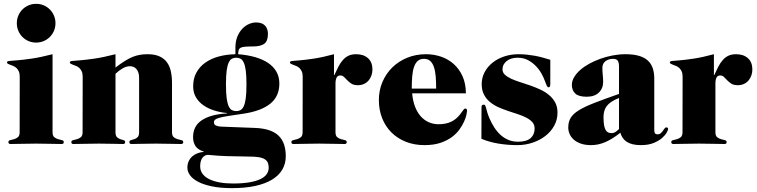

<svg xmlns="http://www.w3.org/2000/svg" viewBox="-20 -742 3910 992"><path d="M66.9 -622.1Q66.9 -643.1 74.7 -661.4Q82.5 -679.7 95.9 -693.1Q109.4 -706.5 127.7 -714.4Q146 -722.2 167 -722.2Q188 -722.2 206.1 -714.4Q224.1 -706.5 237.5 -693.1Q251 -679.7 258.8 -661.4Q266.6 -643.1 266.6 -622.1Q266.6 -601.1 258.8 -582.8Q251 -564.5 237.5 -551Q224.1 -537.6 205.8 -529.8Q187.5 -522 166.5 -522Q145.5 -522 127.4 -529.8Q109.4 -537.6 95.9 -551Q82.5 -564.5 74.7 -582.8Q66.9 -601.1 66.9 -622.1ZM251.5 -59.1Q251.5 -40.5 260.5 -33.2Q269.5 -25.9 280.5 -22.9Q291.5 -20 300.5 -17.8Q309.6 -15.6 309.6 -7.8Q309.6 -3.9 307.4 -1Q305.2 2 298.3 2Q270 2 237.5 1Q205.1 0 167 0Q128.9 0 96.2 1Q63.5 2 34.7 2Q27.8 2 25.6 -1Q23.4 -3.9 23.4 -7.8Q23.4 -15.6 32.5 -17.8Q41.5 -20 52.5 -22.9Q63.5 -25.9 72.5 -33.2Q81.5 -40.5 81.5 -59.1L82 -345.2Q82 -362.3 77.1 -373Q72.3 -383.8 64.9 -390.6Q57.6 -397.5 49.1 -400.9Q40.5 -404.3 33.2 -407Q25.9 -409.7 21 -412.4Q16.1 -415 16.1 -419.9Q16.1 -425.8 28.6 -427Q41 -428.2 69.1 -430.4Q97.2 -432.6 142.1 -439Q187 -445.3 251.5 -461.9Z M407.2 -345.2Q407.2 -362.3 402.3 -373Q397.5 -383.8 390.1 -390.6Q382.8 -397.5 374 -400.9Q365.2 -404.3 357.9 -407Q350.6 -409.7 345.7 -412.4Q340.8 -415 340.8 -419.9Q340.8 -425.8 353.3 -427Q365.7 -428.2 393.8 -430.4Q421.9 -432.6 466.8 -439Q511.7 -445.3 576.7 -461.9V-393.1Q603 -413.1 624.3 -426.5Q645.5 -439.9 664.8 -447.8Q684.1 -455.6 702.6 -458.7Q721.2 -461.9 741.7 -461.9Q779.3 -461.9 803.7 -450.9Q828.1 -439.9 842.5 -420.2Q856.9 -400.4 862.8 -373Q868.7 -345.7 868.7 -313V-59.1Q868.7 -40.5 877.7 -33.2Q886.7 -25.9 897.7 -22.9Q908.7 -20 917.7 -17.8Q926.8 -15.6 926.8 -7.8Q926.8 -3.9 924.6 -1Q922.4 2 915.5 2Q886.7 2 854.5 1Q822.3 0 784.2 0Q745.6 0 713.9 1Q682.1 2 659.7 2Q652.8 2 650.6 -1Q648.4 -3.9 648.4 -7.8Q648.4 -15.6 656.2 -17.8Q664.1 -20 673.6 -22.9Q683.1 -25.9 690.9 -33.2Q698.7 -40.5 698.7 -59.1V-339.8Q698.7 -356.4 694.6 -367.9Q690.4 -379.4 683.8 -386.5Q677.2 -393.6 668.7 -396.7Q660.2 -399.9 651.4 -399.9Q631.8 -399.9 612.1 -387.9Q592.3 -376 576.7 -360.8V-59.1Q576.7 -40.5 584.5 -33.2Q592.3 -25.9 601.6 -22.9Q610.8 -20 618.7 -17.8Q626.5 -15.6 626.5 -7.8Q626.5 -3.9 624.5 -1Q622.6 2 615.7 2Q592.8 2 561.5 1Q530.3 0 492.2 0Q453.6 0 420.9 1Q388.2 2 359.4 2Q352.5 2 350.6 -1Q348.6 -3.9 348.6 -7.8Q348.6 -15.6 357.7 -17.8Q366.7 -20 377.7 -22.9Q388.7 -25.9 397.7 -33.2Q406.7 -40.5 406.7 -59.1Z M1200.2 -443.8Q1188.5 -443.8 1178.7 -439Q1168.9 -434.1 1161.9 -419.4Q1154.8 -404.8 1151.1 -377.7Q1147.5 -350.6 1147.5 -306.2Q1147.5 -261.7 1151.1 -234.4Q1154.8 -207 1161.9 -192.4Q1168.9 -177.7 1178.7 -172.9Q1188.5 -168 1200.2 -168Q1212.4 -168 1222.2 -172.9Q1231.9 -177.7 1239 -192.4Q1246.1 -207 1249.8 -234.4Q1253.4 -261.7 1253.4 -306.2Q1253.4 -350.6 1249.8 -377.7Q1246.1 -404.8 1239 -419.4Q1231.9 -434.1 1222.2 -439Q1212.4 -443.8 1200.2 -443.8ZM1014.2 117.2Q1014.2 139.6 1026.6 156.2Q1039.1 172.9 1061.3 183.8Q1083.5 194.8 1114.7 200.4Q1146 206.1 1183.6 206.1Q1232.9 206.1 1267.8 200.2Q1302.7 194.3 1325 183.6Q1347.2 172.9 1357.7 158Q1368.2 143.1 1368.2 125Q1368.2 103.5 1359.9 91.8Q1351.6 80.1 1334.5 74.5Q1317.4 68.8 1291.7 67.6Q1266.1 66.4 1231.2 66.2Q1196.3 65.9 1152.3 64.7Q1108.4 63.5 1055.2 58.1Q1047.4 58.1 1040 61.5Q1032.7 64.9 1026.9 72Q1021 79.1 1017.6 90.3Q1014.2 101.6 1014.2 117.2ZM1152.3 -158.2Q1119.1 -161.1 1087.6 -170.9Q1056.2 -180.7 1031.7 -197.5Q1007.3 -214.4 992.7 -238.8Q978 -263.2 978 -295.9Q978 -336.9 994.9 -367.4Q1011.7 -397.9 1041.3 -418.7Q1070.8 -439.5 1110.6 -450.2Q1150.4 -460.9 1196.3 -461.9V-495.1Q1196.3 -528.3 1206.3 -552.7Q1216.3 -577.1 1231.9 -593.5Q1247.6 -609.9 1266.4 -617.9Q1285.2 -626 1303.2 -626Q1333.5 -626 1348.9 -610.1Q1364.3 -594.2 1364.3 -566.9Q1364.3 -529.8 1345.5 -515.9Q1326.7 -502 1286.1 -502Q1261.2 -502 1246.3 -500.7Q1231.4 -499.5 1223.6 -495.4Q1215.8 -491.2 1213.4 -483.4Q1210.9 -475.6 1210.4 -461.9Q1259.8 -458 1299.1 -446.5Q1338.4 -435.1 1366 -416.3Q1393.6 -397.5 1408.4 -371.1Q1423.3 -344.7 1423.3 -310.1Q1423.3 -244.1 1376.5 -206.3Q1329.6 -168.5 1239.3 -154.8Q1192.4 -147.9 1162.6 -143.3Q1132.8 -138.7 1115.5 -134Q1098.1 -129.4 1091.8 -124Q1085.4 -118.7 1085.4 -109.9Q1085.4 -98.1 1095.7 -93.5Q1106 -88.9 1120.1 -87.9L1296.4 -81.1Q1338.9 -79.6 1369.4 -69.6Q1399.9 -59.6 1419.2 -41Q1438.5 -22.5 1447.5 4.2Q1456.5 30.8 1456.5 64.9Q1456.5 104 1438.5 134.5Q1420.4 165 1385.3 186.3Q1350.1 207.5 1298.3 218.8Q1246.6 230 1179.2 230Q1118.7 230 1075 220.9Q1031.2 211.9 1003.2 197Q975.1 182.1 961.7 163.3Q948.2 144.5 948.2 125Q948.2 104.5 955.6 89.6Q962.9 74.7 974.9 64.7Q986.8 54.7 1002 49.3Q1017.1 43.9 1032.2 43V41Q1001.5 31.2 989.5 12Q977.5 -7.3 977.5 -33.2Q977.5 -91.3 1023.4 -121.3Q1069.3 -151.4 1152.3 -155.8Z M1543.9 -345.2Q1543.9 -362.3 1539.1 -373Q1534.2 -383.8 1526.9 -390.6Q1519.5 -397.5 1511 -400.9Q1502.4 -404.3 1495.1 -407Q1487.8 -409.7 1482.9 -412.4Q1478 -415 1478 -419.9Q1478 -425.8 1490.5 -427Q1502.9 -428.2 1530 -430.4Q1557.1 -432.6 1600.6 -439Q1644 -445.3 1705.6 -461.9V-354H1707.5Q1718.3 -377.9 1728.5 -397.7Q1738.8 -417.5 1751.5 -431.9Q1764.2 -446.3 1780.5 -454.1Q1796.9 -461.9 1820.3 -461.9Q1858.4 -461.9 1881.3 -441.4Q1904.3 -420.9 1904.3 -382.8Q1904.3 -367.7 1899.4 -353Q1894.5 -338.4 1885 -326.9Q1875.5 -315.4 1861.3 -308.6Q1847.2 -301.8 1828.6 -301.8Q1808.1 -301.8 1795.9 -309.6Q1783.7 -317.4 1774.7 -326.9Q1765.6 -336.4 1757.6 -344.2Q1749.5 -352.1 1738.3 -352.1Q1724.6 -352.1 1719 -340.8Q1713.4 -329.6 1713.4 -310.1V-59.1Q1713.4 -40.5 1722.4 -33.2Q1731.4 -25.9 1742.4 -22.9Q1753.4 -20 1762.5 -17.8Q1771.5 -15.6 1771.5 -7.8Q1771.5 -3.9 1769.3 -1Q1767.1 2 1760.3 2Q1731.4 2 1699.2 1Q1667 0 1628.9 0Q1590.8 0 1557.9 1Q1524.9 2 1496.6 2Q1489.7 2 1487.5 -1Q1485.4 -3.9 1485.4 -7.8Q1485.4 -15.6 1494.4 -17.8Q1503.4 -20 1514.4 -22.9Q1525.4 -25.9 1534.4 -33.2Q1543.5 -40.5 1543.5 -59.1Z M2233.4 -284.2Q2233.4 -320.3 2231 -348.6Q2228.5 -377 2221.4 -397Q2214.4 -417 2202.1 -427.5Q2189.9 -438 2170.4 -438Q2150.9 -438 2138.7 -427.5Q2126.5 -417 2119.4 -397Q2112.3 -377 2109.9 -348.6Q2107.4 -320.3 2107.4 -284.2ZM2109.4 -259.8Q2112.8 -221.7 2124 -191.9Q2135.3 -162.1 2153.1 -141.8Q2170.9 -121.6 2194.6 -110.8Q2218.3 -100.1 2246.1 -100.1Q2266.6 -100.1 2283.2 -103.8Q2299.8 -107.4 2313 -114Q2326.2 -120.6 2336.7 -129.6Q2347.2 -138.7 2356.4 -149.9Q2368.2 -165 2373.3 -173.1Q2378.4 -181.2 2384.3 -181.2Q2393.1 -181.2 2393.1 -168.9Q2393.1 -164.1 2389.9 -149.2Q2386.7 -134.3 2378.2 -114.7Q2369.6 -95.2 2354.2 -73.5Q2338.9 -51.8 2314.5 -33.7Q2290 -15.6 2255.4 -3.9Q2220.7 7.8 2173.3 7.8Q2120.6 7.8 2076.9 -9.5Q2033.2 -26.9 2002.2 -57.9Q1971.2 -88.9 1954.3 -131.6Q1937.5 -174.3 1937.5 -225.1Q1937.5 -274.9 1955.8 -318.1Q1974.1 -361.3 2006.6 -393.3Q2039.1 -425.3 2083.7 -443.6Q2128.4 -461.9 2181.2 -461.9Q2221.2 -461.9 2258.1 -449.5Q2294.9 -437 2323.5 -411.9Q2352.1 -386.7 2369.4 -348.9Q2386.7 -311 2387.2 -259.8Z M2823.2 -308.1Q2823.2 -299.8 2821.3 -295.4Q2819.3 -291 2813.5 -291Q2808.6 -291 2804.7 -299.6Q2800.8 -308.1 2795.4 -323.2Q2789.6 -339.8 2778.3 -360.6Q2767.1 -381.3 2749.5 -399.9Q2731.9 -418.5 2708.3 -431.2Q2684.6 -443.8 2654.3 -443.8Q2637.2 -443.8 2622.8 -439.5Q2608.4 -435.1 2598.1 -427Q2587.9 -418.9 2582 -408Q2576.2 -397 2576.2 -383.8Q2576.2 -367.7 2588.4 -356.2Q2600.6 -344.7 2620.6 -335.4Q2640.6 -326.2 2666 -318.1Q2691.4 -310.1 2718.3 -300.8Q2745.1 -291.5 2770.5 -279.8Q2795.9 -268.1 2815.9 -251.7Q2835.9 -235.4 2848.1 -213.1Q2860.4 -190.9 2860.4 -160.2Q2860.4 -123.5 2843.5 -92.8Q2826.7 -62 2798.1 -39.8Q2769.5 -17.6 2731.9 -4.9Q2694.3 7.8 2653.3 7.8Q2603 7.8 2555.7 0Q2508.3 -7.8 2467.3 -24.9L2467.8 -187Q2467.8 -194.3 2470.2 -197.8Q2472.7 -201.2 2479.5 -201.2Q2484.9 -201.2 2487.1 -196.8Q2489.3 -192.4 2491.5 -183.8Q2493.7 -175.3 2497.3 -162.4Q2501 -149.4 2508.3 -131.8Q2519.5 -105.5 2534.2 -83Q2548.8 -60.5 2567.1 -44.2Q2585.4 -27.8 2607.7 -18.8Q2629.9 -9.8 2656.2 -9.8Q2700.2 -9.8 2721.2 -28.1Q2742.2 -46.4 2742.2 -78.1Q2742.2 -97.7 2730.5 -110.8Q2718.8 -124 2699.5 -134Q2680.2 -144 2655.5 -152.1Q2630.9 -160.2 2605.2 -168.7Q2579.6 -177.2 2554.9 -188.2Q2530.3 -199.2 2511.2 -215.1Q2492.2 -231 2480.5 -253.4Q2468.8 -275.9 2468.8 -307.1Q2468.8 -340.3 2483.6 -368.7Q2498.5 -397 2524.2 -417.7Q2549.8 -438.5 2584.7 -450.2Q2619.6 -461.9 2659.2 -461.9Q2681.6 -461.9 2702.4 -459.7Q2723.1 -457.5 2743.2 -453.9Q2763.2 -450.2 2783 -444.8Q2802.7 -439.5 2823.2 -433.1Z M3178.2 -235.8Q3154.8 -226.6 3139.4 -216.3Q3124 -206.1 3115 -194.1Q3106 -182.1 3102.1 -168.2Q3098.1 -154.3 3098.1 -137.2Q3098.1 -112.3 3100.8 -96.2Q3103.5 -80.1 3108.9 -70.8Q3114.3 -61.5 3121.8 -57.9Q3129.4 -54.2 3139.2 -54.2Q3151.9 -54.2 3161.6 -61.3Q3171.4 -68.4 3178.2 -75.2ZM3178.2 -397Q3178.2 -421.4 3170.7 -429.7Q3163.1 -438 3147.9 -438Q3124 -438 3108.2 -425.8Q3092.3 -413.6 3092.3 -391.1Q3092.3 -374 3094.2 -355.5Q3096.2 -336.9 3096.2 -318.8Q3096.2 -285.2 3074 -263.7Q3051.8 -242.2 3011.2 -242.2Q2969.7 -242.2 2952.1 -258.8Q2934.6 -275.4 2934.6 -303.2Q2934.6 -323.2 2946 -342.8Q2957.5 -362.3 2977.3 -379.9Q2997.1 -397.5 3023.9 -412.4Q3050.8 -427.2 3081.5 -438.2Q3112.3 -449.2 3145.5 -455.6Q3178.7 -461.9 3211.4 -461.9Q3252.4 -461.9 3281 -453.6Q3309.6 -445.3 3327.1 -429.2Q3344.7 -413.1 3352.5 -389.6Q3360.4 -366.2 3360.4 -335.9V-66.9Q3360.4 -58.1 3364.5 -53Q3368.7 -47.9 3377 -47.9Q3387.2 -47.9 3393.6 -53.5Q3399.9 -59.1 3404.8 -65.9Q3409.7 -72.8 3413.6 -78.4Q3417.5 -84 3423.3 -84Q3427.2 -84 3429.7 -81.1Q3432.1 -78.1 3432.1 -75.2Q3432.1 -71.3 3425 -57.9Q3418 -44.4 3401.6 -29.8Q3385.3 -15.1 3358.2 -3.7Q3331.1 7.8 3291 7.8Q3266.6 7.8 3248.8 3.4Q3231 -1 3218.3 -9.3Q3205.6 -17.6 3197.5 -29.3Q3189.5 -41 3185.1 -56.2Q3144.5 -23.9 3108.2 -8.1Q3071.8 7.8 3034.2 7.8Q3002.9 7.8 2980.5 -0.2Q2958 -8.3 2943.6 -21.5Q2929.2 -34.7 2922.6 -50.8Q2916 -66.9 2916 -83Q2916 -112.3 2928.5 -133.1Q2940.9 -153.8 2970.9 -172.4Q3001 -190.9 3051.3 -210.4Q3101.6 -230 3178.2 -256.8Z M3506.8 -345.2Q3506.8 -362.3 3502 -373Q3497.1 -383.8 3489.7 -390.6Q3482.4 -397.5 3473.9 -400.9Q3465.3 -404.3 3458 -407Q3450.7 -409.7 3445.8 -412.4Q3440.9 -415 3440.9 -419.9Q3440.9 -425.8 3453.4 -427Q3465.8 -428.2 3492.9 -430.4Q3520 -432.6 3563.5 -439Q3606.9 -445.3 3668.5 -461.9V-354H3670.4Q3681.2 -377.9 3691.4 -397.7Q3701.7 -417.5 3714.4 -431.9Q3727.1 -446.3 3743.4 -454.1Q3759.8 -461.9 3783.2 -461.9Q3821.3 -461.9 3844.2 -441.4Q3867.2 -420.9 3867.2 -382.8Q3867.2 -367.7 3862.3 -353Q3857.4 -338.4 3847.9 -326.9Q3838.4 -315.4 3824.2 -308.6Q3810.1 -301.8 3791.5 -301.8Q3771 -301.8 3758.8 -309.6Q3746.6 -317.4 3737.5 -326.9Q3728.5 -336.4 3720.5 -344.2Q3712.4 -352.1 3701.2 -352.1Q3687.5 -352.1 3681.9 -340.8Q3676.3 -329.6 3676.3 -310.1V-59.1Q3676.3 -40.5 3685.3 -33.2Q3694.3 -25.9 3705.3 -22.9Q3716.3 -20 3725.3 -17.8Q3734.4 -15.6 3734.4 -7.8Q3734.4 -3.9 3732.2 -1Q3730 2 3723.1 2Q3694.3 2 3662.1 1Q3629.9 0 3591.8 0Q3553.7 0 3520.8 1Q3487.8 2 3459.5 2Q3452.6 2 3450.4 -1Q3448.2 -3.9 3448.2 -7.8Q3448.2 -15.6 3457.3 -17.8Q3466.3 -20 3477.3 -22.9Q3488.3 -25.9 3497.3 -33.2Q3506.3 -40.5 3506.3 -59.1Z"/></svg>

Font: XB Zar
Style: Bold
Weight: 700
Designer: Behnam
Foundry: Irmug
Version: Version 8.005 2009